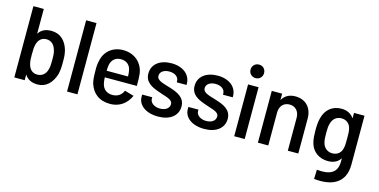

<svg xmlns="http://www.w3.org/2000/svg" viewBox="-85 -1171 3597 1822"><g transform="rotate(15 1713.5 -260.5)"><path d="M62 0H164V-56C190 -14 231 8 292 8C374 8 431 -49 459 -139C469 -186 470 -210 470 -260C470 -311 469 -332 459 -375C434 -462 377 -518 290 -518C230 -518 190 -498 164 -456V-700H62ZM166 -255C166 -302 168 -328 174 -351C185 -397 215 -429 264 -429C312 -429 343 -397 356 -352C365 -329 367 -303 367 -255C367 -211 366 -186 359 -162C348 -114 314 -82 264 -82C214 -82 185 -115 174 -162C167 -185 166 -210 166 -255Z M580 0H682V-700H580Z M1005 8C1093 8 1165 -42 1200 -124L1109 -150C1092 -107 1056 -81 1005 -80C947 -79 910 -112 899 -160C895 -175 892 -197 891 -223H1206C1206 -272 1206 -307 1202 -339C1189 -444 1109 -518 994 -518C893 -518 817 -456 798 -362C790 -333 787 -296 789 -255C789 -208 791 -170 800 -137C829 -48 894 8 1005 8ZM892 -288C892 -312 894 -332 897 -347C907 -396 941 -429 996 -429C1051 -429 1088 -396 1096 -347C1100 -332 1101 -310 1102 -288Z M1474 6C1589 6 1666 -51 1666 -143C1666 -233 1591 -264 1515 -288C1445 -311 1379 -321 1379 -370C1379 -409 1417 -435 1469 -435C1527 -435 1563 -405 1563 -365V-354H1659V-364C1659 -454 1584 -516 1470 -516C1358 -516 1281 -459 1281 -366C1281 -280 1351 -248 1419 -224C1490 -196 1564 -190 1564 -139C1564 -100 1528 -72 1473 -72C1414 -72 1375 -105 1375 -141V-157H1276V-135C1276 -54 1353 6 1474 6Z M1928 6C2043 6 2120 -51 2120 -143C2120 -233 2045 -264 1969 -288C1899 -311 1833 -321 1833 -370C1833 -409 1871 -435 1923 -435C1981 -435 2017 -405 2017 -365V-354H2113V-364C2113 -454 2038 -516 1924 -516C1812 -516 1735 -459 1735 -366C1735 -280 1805 -248 1873 -224C1944 -196 2018 -190 2018 -139C2018 -100 1982 -72 1927 -72C1868 -72 1829 -105 1829 -141V-157H1730V-135C1730 -54 1807 6 1928 6Z M2222 -1H2325V-510H2222ZM2208 -652C2208 -614 2237 -586 2275 -586C2312 -586 2341 -614 2341 -652C2341 -691 2313 -719 2275 -719C2237 -719 2208 -691 2208 -652Z M2455 0H2557V-324C2557 -387 2595 -428 2654 -428C2710 -428 2749 -386 2749 -324V0H2852V-343C2852 -452 2785 -517 2686 -517C2629 -517 2584 -494 2557 -446V-509H2455Z M3141 -3C3200 -3 3239 -26 3263 -64V-31C3263 79 3193 117 3062 103L3059 194C3228 213 3366 159 3366 -29V-509H3263V-455C3237 -494 3196 -517 3138 -517C3049 -517 2986 -462 2965 -379C2955 -345 2952 -301 2952 -257C2952 -215 2954 -172 2963 -139C2986 -45 3061 -3 3141 -3ZM3057 -257C3057 -299 3059 -328 3066 -349C3077 -394 3110 -429 3163 -429C3215 -429 3250 -394 3257 -349C3262 -327 3263 -308 3263 -257C3263 -206 3262 -187 3257 -165C3250 -121 3217 -85 3163 -85C3110 -85 3075 -120 3065 -165C3059 -184 3057 -214 3057 -257Z"/></g></svg>

Font: Vanilla Cream DemiBold
Style: Regular
Weight: 600
Designer: Jeremy Tribby, Jinavaṁso
Foundry: Tribby Type
Version: Version 1.422;Glyphs 3.1.2 (3151)